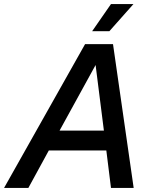

<svg xmlns="http://www.w3.org/2000/svg" viewBox="-57 -928 755 948"><path d="M-37 0 363 -710H501L603 0H491L468 -185H184L83 0ZM415 -607 237 -283H456ZM398 -774 491 -908H602L483 -774Z"/></svg>

Font: Geist Medium
Style: Italic
Weight: 500
Italic angle: -12°
Designer: Basement.studio, Andrés Briganti, Mateo Zaragoza
Foundry: Basement.studio, Vercel, Andrés Briganti, Guido Ferreyra, Mateo Zaragoza
Version: Version 1.500; ttfautohint (v1.8.4.7-5d5b)